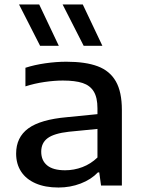

<svg xmlns="http://www.w3.org/2000/svg" viewBox="-20 -828 640 857"><path d="M524 -337V0H431L423 -58.5H417Q386.5 -26.5 340 -8.8Q293.5 9 241 9Q181 9 138.5 -9.8Q96 -28.5 74 -62.5Q52 -96.5 52 -142.5Q52 -215 106.2 -254.8Q160.5 -294.5 279 -305L415 -318.5V-344.5Q415 -392.5 398.5 -419.5Q382 -446.5 348.8 -457.5Q315.5 -468.5 260.5 -468.5Q222.5 -468.5 178.2 -462Q134 -455.5 93.5 -442.5V-525.5Q133.5 -538.5 182.2 -545.5Q231 -552.5 276 -552.5Q362 -552.5 416 -532.2Q470 -512 497 -465Q524 -418 524 -337ZM415 -125V-252.5L287.5 -240Q221 -232.5 192.5 -211.2Q164 -190 164 -151Q164 -111.5 190.5 -89.8Q217 -68 270.5 -68Q310.5 -68 348 -82.2Q385.5 -96.5 415 -125ZM159 -623.5 65 -808H155L242.5 -623.5ZM353.5 -623.5 259.5 -808H349.5L437 -623.5Z"/></svg>

Font: Encode Sans Expanded Medium
Style: Regular
Weight: 500
Width: 7
Designer: Multiple Designers
Foundry: Impallari Type
Version: Version 2.000